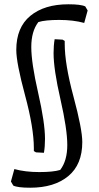

<svg xmlns="http://www.w3.org/2000/svg" viewBox="-20 -678 460 896"><path d="M138 14Q138 -81 97 -233Q56 -385 56 -445Q56 -550 121.5 -604Q187 -658 299 -658Q358 -658 378 -648L389 -629L373 -571Q322 -585 256.5 -585Q191 -585 159 -575Q126 -532 126 -458.5Q126 -385 158 -245Q190 -105 190 -30Q190 6 185 35L148 33L138 27ZM282 -474Q282 -379 323 -227Q364 -75 364 -15Q364 90 298.5 144Q233 198 121 198Q62 198 42 188L31 169L47 111Q98 125 163.5 125Q229 125 261 115Q294 72 294 -1.5Q294 -75 262 -215Q230 -355 230 -430Q230 -466 235 -495L272 -493L282 -487Z"/></svg>

Font: Fenix
Style: Regular
Weight: 400
Designer: Fernando Diaz
Foundry: Fernando Diaz
Version: 004.301